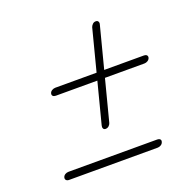

<svg xmlns="http://www.w3.org/2000/svg" viewBox="-100 -718 716 723"><g transform="rotate(-20 258.0 -356.5)"><path d="M253 -226.5Q246.5 -226.5 244 -231.8Q241.5 -237 243.5 -244L336.5 -604Q339 -610.5 344 -615.2Q349 -620 356 -620Q363.5 -620 366.2 -615Q369 -610 367 -603.5L273.5 -242.5Q271.5 -236 266 -231.2Q260.5 -226.5 253 -226.5ZM106 -423Q108 -429.5 114.5 -433.2Q121 -437 128 -437H483.5Q490.5 -437 494.2 -433.2Q498 -429.5 496.5 -423Q494.5 -416 488 -412Q481.5 -408 474.5 -408H119.5Q112 -408 108 -412Q104 -416 106 -423ZM44.5 -108.5Q46.5 -115 52.8 -118.8Q59 -122.5 66.5 -122.5H422Q429 -122.5 433 -118.8Q437 -115 435 -108.5Q433 -101 426.5 -97Q420 -93 413 -93H58Q50.5 -93 46.5 -97.2Q42.5 -101.5 44.5 -108.5Z"/></g></svg>

Font: Fraunces 72pt Soft Wonky ExtraLight
Style: Italic
Weight: 250
Italic angle: -16°
Version: Version 1.000;[b76b70a41]